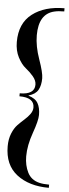

<svg xmlns="http://www.w3.org/2000/svg" viewBox="-61 -720 345 964"><g transform="rotate(5 112.0 -237.5)"><path d="M82 -238V-237Q117 -227 130 -204Q143 -181 143 -145Q143 -117 120 -52.5Q97 12 97 67Q97 113 115 148.5Q133 184 174 194Q194 199 224 199V215Q124 215 62 167Q0 119 0 25Q0 -11 11.5 -39.5Q23 -68 39.5 -85Q56 -102 72.5 -116.5Q89 -131 100.5 -147Q112 -163 112 -180Q112 -230 37 -230V-245Q112 -245 112 -295Q112 -316 94.5 -336.5Q77 -357 56 -373.5Q35 -390 17.5 -423.5Q0 -457 0 -501Q0 -595 62 -642.5Q124 -690 224 -690V-674Q194 -674 174 -669Q97 -651 97 -543Q97 -488 120 -423Q143 -358 143 -330Q143 -294 130 -271Q117 -248 82 -238Z"/></g></svg>

Font: Elsie Swash Caps
Style: Regular
Weight: 400
Designer: Alejandro Inler
Foundry: Alejandro Inler
Version: 1.001